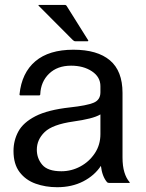

<svg xmlns="http://www.w3.org/2000/svg" viewBox="-20 -745 595 782"><path d="M416 -3Q396 -26.5 391 -69.5Q365 -30 318.8 -6.2Q272.5 17.5 213 17.5Q165.5 17.5 125 3Q84.5 -11.5 59.8 -44Q35 -76.5 35 -130Q35 -173 54.8 -209.5Q74.5 -246 124.5 -271.8Q174.5 -297.5 264.5 -307.5Q333.5 -315 361.2 -326.5Q389 -338 389 -369V-394Q389 -431.5 354.5 -454.5Q320 -477.5 269.5 -477.5Q213.5 -477.5 179.8 -444.8Q146 -412 144 -361Q144 -356.5 139 -356.5H64Q59 -356.5 59.5 -361Q68.5 -448.5 124 -495.5Q179.5 -542.5 279 -542.5Q376.5 -542.5 427.8 -499.2Q479 -456 479 -366.5V-104Q479 -68.5 486.5 -43.8Q494 -19 507.5 -3.5Q510.5 0 506 0H424Q419 0 416 -3ZM130 -135Q130 -100 152.2 -73.8Q174.5 -47.5 230 -47.5Q271 -47.5 307.2 -67Q343.5 -86.5 366.2 -120.8Q389 -155 389 -199V-279Q373 -269.5 345.2 -262.5Q317.5 -255.5 278 -250Q194 -238 162 -207.2Q130 -176.5 130 -135ZM336.5 -577H286.5Q281.5 -577 276.5 -582L139 -720Q134 -725 139 -725H244Q249 -725 252 -720L338.5 -582Q341.5 -577 336.5 -577Z"/></svg>

Font: MFEK Sans
Style: Regular
Weight: 400
Designer: Owen Earl
Foundry: indestructible type*
Version: Version 0.001; ttfautohint (v1.8.4.7-5d5b)